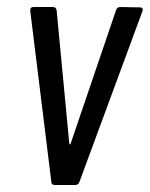

<svg xmlns="http://www.w3.org/2000/svg" viewBox="-20 -526 426 546"><path d="M126 -9 66 -495V-497Q66 -506 75 -506H131Q139 -506 141 -497L177 -118Q178 -115 179 -115Q180 -115 181 -118L310 -497Q313 -506 322 -506L378 -505Q383 -505 385 -502Q387 -499 385 -494L206 -9Q203 0 194 0H136Q126 0 126 -9Z"/></svg>

Font: Barlow Condensed
Style: Italic
Weight: 400
Width: 3
Italic angle: -7°
Designer: Jeremy Tribby
Foundry: Tribby Type
Version: Version 1.408